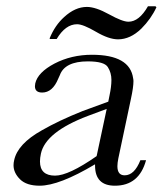

<svg xmlns="http://www.w3.org/2000/svg" viewBox="-20 -590 517 610"><path d="M477 -567Q460 -530 429 -499Q394 -465 355 -465Q326 -465 285 -489Q244 -513 225 -513Q188 -513 160 -466H138V-469Q155 -510 184 -536Q219 -568 256 -568Q284 -568 326.5 -544.5Q369 -521 388 -521Q422 -521 450 -570H474ZM444 -81Q422 0 345 0Q282 0 282 -64Q282 -66 282 -68Q168 0 106 0Q64 0 43.5 -20.5Q23 -41 23 -65Q23 -73 25 -81Q36 -133 113 -176Q167 -207 242 -237L324 -267L328 -287Q334 -315 334 -336Q334 -359 322.5 -377Q311 -395 259 -395Q186 -395 170 -351L165 -340Q147 -296 114 -296Q91 -296 91 -316Q91 -320 92 -325Q100 -360 153 -388Q207 -416 272 -416Q393 -416 403 -341Q404 -337 404 -332Q404 -313 396 -276L356 -87Q353 -72 353 -62Q353 -33 376 -33Q407 -33 426 -81ZM260 -222Q125 -171 110 -102Q107 -88 107 -77Q107 -32 155 -32Q198 -32 287 -94L319 -244Z"/></svg>

Font: New Athena Unicode
Style: Italic
Weight: 400
Designer: J. Rusten 1997; rev. by R. Hancock 2001, 2002, rev. by D. Mastronarde 2002-2019
Foundry: Society for Classical Studies (formerly American Philological Association)
Version: Version 5.008